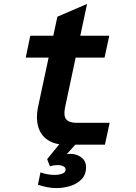

<svg xmlns="http://www.w3.org/2000/svg" viewBox="-20 -736 690 977"><path d="M313 0Q258 0 222.5 -24Q187 -48 174.5 -91Q162 -134 173 -189L272 -651L423 -716L311 -189Q306 -164 309 -146.5Q312 -129 327.5 -120Q343 -111 372 -111H538L514 0ZM111 -443 134 -554H536L512 -443ZM266 221Q241 221 217.5 216Q194 211 173 204L186 141Q201 147 220 150.5Q239 154 258 154Q280 154 297 147.5Q314 141 314 126Q314 116 302 110Q290 104 273 104Q264 104 254 105.5Q244 107 234 110L220 74L302 -27L367 -4L320 48Q326 47 330 47Q334 47 338 47Q370 47 394 65Q418 83 418 116Q418 151 396.5 174.5Q375 198 340.5 209.5Q306 221 266 221Z"/></svg>

Font: Azeret Mono Thin SemiBold
Style: Italic
Weight: 600
Italic angle: -12°
Version: Version 1.002